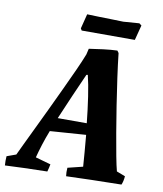

<svg xmlns="http://www.w3.org/2000/svg" viewBox="-105 -883 816 964"><g transform="rotate(10 303.5 -401.0)"><path d="M-14 9Q-15 -3 -15 -14.5Q-15 -26 -14 -38L33 -55Q41 -72 59 -110Q77 -148 101.5 -198.5Q126 -249 153 -306Q180 -363 206.5 -419.5Q233 -476 255.5 -525.5Q278 -575 292 -611L299 -641Q331 -646 370.5 -651Q410 -656 442 -657L450 -646Q456 -591 465.5 -523Q475 -455 486 -384.5Q497 -314 508 -249.5Q519 -185 528.5 -135Q538 -85 545 -59L589 -42Q587 -16 579 2Q499 3 427.5 5Q356 7 298 9Q295 -11 297 -34L374 -53Q372 -84 368.5 -125.5Q365 -167 361 -213L178 -200Q163 -162 151.5 -125.5Q140 -89 132 -58L210 -36Q208 -27 206 -17Q204 -7 201 2Q139 3 82.5 5Q26 7 -14 9ZM310 -510Q286 -456 259 -394.5Q232 -333 206 -271H354Q347 -339 337.5 -403Q328 -467 317 -511ZM248 -725 242 -735 261 -810Q290 -809 324.5 -808Q359 -807 391.5 -806.5Q424 -806 446 -805L527 -811L539 -802L519 -725Z"/></g></svg>

Font: Labrada
Style: Bold Italic
Weight: 700
Italic angle: -7°
Designer: Mercedes Jáuregui
Foundry: Omnibus-Type Team
Version: Version 1.000; ttfautohint (v1.8.4.7-5d5b)